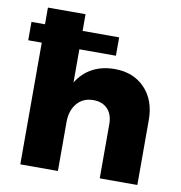

<svg xmlns="http://www.w3.org/2000/svg" viewBox="-82 -818 844 895"><g transform="rotate(10 339.5 -371.0)"><path d="M627 -307V0H449V-256Q449 -302 424.5 -328Q400 -354 357 -354Q308 -354 279.5 -320Q251 -286 251 -232V0H73V-576H9V-663H73V-742H251V-663H424V-576H251V-419Q280 -466 325.5 -490Q371 -514 430 -514Q519 -514 573 -457.5Q627 -401 627 -307Z"/></g></svg>

Font: Gontserrat
Style: Bold
Weight: 700
Designer: Julieta Ulanovsky
Foundry: Julieta Ulanovsky
Version: Version 6.001